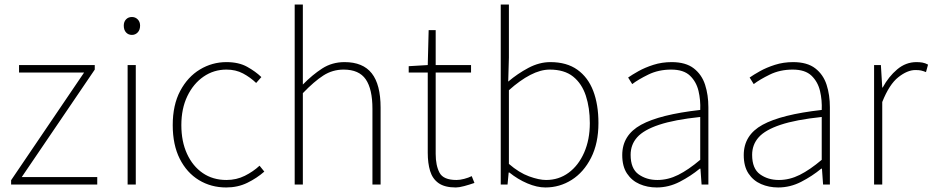

<svg xmlns="http://www.w3.org/2000/svg" viewBox="-20 -814 4114 847"><path d="M29 0V-19L351 -494H64V-527H398V-507L76 -33H409V0Z M543 0V-527H579V0ZM562 -660Q546 -660 536 -671Q526 -682 526 -701Q526 -718 536 -728.5Q546 -739 562 -739Q577 -739 587.5 -728.5Q598 -718 598 -701Q598 -682 587.5 -671Q577 -660 562 -660Z M978 13Q911 13 857.5 -19.5Q804 -52 773 -113.5Q742 -175 742 -262Q742 -351 775 -413Q808 -475 862 -507.5Q916 -540 979 -540Q1033 -540 1070 -519.5Q1107 -499 1133 -474L1110 -448Q1084 -473 1052 -490Q1020 -507 979 -507Q923 -507 878 -476Q833 -445 806.5 -390Q780 -335 780 -262Q780 -190 805 -135.5Q830 -81 874.5 -50.5Q919 -20 979 -20Q1023 -20 1060 -38.5Q1097 -57 1125 -83L1146 -57Q1113 -28 1071 -7.5Q1029 13 978 13Z M1280 0V-794H1316V-560V-441Q1358 -484 1401.5 -512Q1445 -540 1500 -540Q1581 -540 1620 -490.5Q1659 -441 1659 -339V0H1623V-334Q1623 -421 1593.5 -464Q1564 -507 1496 -507Q1447 -507 1406.5 -481Q1366 -455 1316 -403V0Z M1991 13Q1942 13 1915 -6Q1888 -25 1877.5 -59.5Q1867 -94 1867 -140V-494H1783V-522L1867 -527L1871 -681H1902V-527H2058V-494H1902V-135Q1902 -84 1919 -52Q1936 -20 1994 -20Q2009 -20 2028 -25Q2047 -30 2061 -37L2073 -7Q2050 1 2027.5 7Q2005 13 1991 13Z M2386 13Q2349 13 2306.5 -5Q2264 -23 2227 -53H2224L2219 0H2189V-794H2225V-560L2222 -454Q2263 -489 2311 -514.5Q2359 -540 2408 -540Q2480 -540 2527 -506.5Q2574 -473 2597 -413Q2620 -353 2620 -271Q2620 -182 2587.5 -118Q2555 -54 2502 -20.5Q2449 13 2386 13ZM2389 -20Q2445 -20 2488.5 -52Q2532 -84 2557 -141Q2582 -198 2582 -271Q2582 -338 2564.5 -391.5Q2547 -445 2508.5 -476Q2470 -507 2405 -507Q2365 -507 2319.5 -483.5Q2274 -460 2225 -416V-91Q2270 -52 2314 -36Q2358 -20 2389 -20Z M2877 13Q2836 13 2801.5 -2Q2767 -17 2746 -48.5Q2725 -80 2725 -130Q2725 -218 2808 -263.5Q2891 -309 3069 -329Q3071 -372 3061.5 -412.5Q3052 -453 3024 -480Q2996 -507 2941 -507Q2885 -507 2840 -485Q2795 -463 2769 -443L2751 -472Q2768 -484 2796.5 -500Q2825 -516 2862.5 -528Q2900 -540 2943 -540Q3005 -540 3040.5 -512.5Q3076 -485 3090.5 -440Q3105 -395 3105 -341V0H3075L3070 -70H3067Q3027 -37 2978.5 -12Q2930 13 2877 13ZM2880 -20Q2927 -20 2972 -42.5Q3017 -65 3069 -109V-298Q2955 -286 2887.5 -263.5Q2820 -241 2791 -208.5Q2762 -176 2762 -131Q2762 -70 2797 -45Q2832 -20 2880 -20Z M3413 13Q3372 13 3337.5 -2Q3303 -17 3282 -48.5Q3261 -80 3261 -130Q3261 -218 3344 -263.5Q3427 -309 3605 -329Q3607 -372 3597.5 -412.5Q3588 -453 3560 -480Q3532 -507 3477 -507Q3421 -507 3376 -485Q3331 -463 3305 -443L3287 -472Q3304 -484 3332.5 -500Q3361 -516 3398.5 -528Q3436 -540 3479 -540Q3541 -540 3576.5 -512.5Q3612 -485 3626.5 -440Q3641 -395 3641 -341V0H3611L3606 -70H3603Q3563 -37 3514.5 -12Q3466 13 3413 13ZM3416 -20Q3463 -20 3508 -42.5Q3553 -65 3605 -109V-298Q3491 -286 3423.5 -263.5Q3356 -241 3327 -208.5Q3298 -176 3298 -131Q3298 -70 3333 -45Q3368 -20 3416 -20Z M3836 0V-527H3866L3872 -428H3874Q3900 -476 3938 -508Q3976 -540 4023 -540Q4037 -540 4049 -538Q4061 -536 4074 -529L4065 -496Q4052 -501 4043 -503Q4034 -505 4018 -505Q3983 -505 3943 -473.5Q3903 -442 3872 -364V0Z"/></svg>

Font: Noto Sans HK Thin
Style: Regular
Weight: 100
Designer: Ryoko NISHIZUKA 西塚涼子 (kana, bopomofo & ideographs); Paul D. Hunt (Latin, Greek & Cyrillic); Sandoll Communications 산돌커뮤니
Foundry: Adobe
Version: Version 2.004-H2;hotconv 1.0.118;makeotfexe 2.5.65603